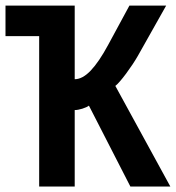

<svg xmlns="http://www.w3.org/2000/svg" viewBox="-20 -679 640 699"><path d="M122.6 -547.4H0V-658.7H252V-390.6Q280.3 -390.6 310.3 -422.1Q340.3 -453.6 373.5 -515.1L451.2 -658.7H585L481.9 -475.6Q464.8 -445.8 439.5 -411.6Q414.1 -377.4 399.9 -366.2L600.1 0H454.6L303.7 -294.4Q296.4 -288.6 280 -283.4Q263.7 -278.3 252 -278.3V0H122.6Z"/></svg>

Font: Cousine
Style: Bold
Weight: 700
Monospace: yes
Designer: Steve Matteson
Foundry: Ascender Corporation
Version: Version 1.20